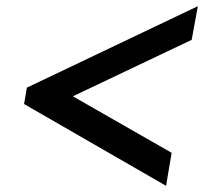

<svg xmlns="http://www.w3.org/2000/svg" viewBox="-20 -602 661 622"><path d="M58 -265 67 -318 621 -582 601 -473 216 -290 536 -107 518 0Z"/></svg>

Font: Sarabun
Style: Bold Italic
Weight: 700
Italic angle: -10°
Designer: Suppakit Chalermlarp | Katatrad Co.,Ltd.
Foundry: Cadson Demak Co.,Ltd.
Version: Version 1.000; ttfautohint (v1.6)